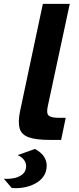

<svg xmlns="http://www.w3.org/2000/svg" viewBox="-72 -728 410 999"><path d="M188 0Q114 0 76.5 -14Q39 -28 30 -60.5Q21 -93 32 -148L151 -708H291L177 -177Q168 -138 181.5 -126.5Q195 -115 235 -115H270L246 0ZM-11 250 -52 202Q-27 204 0 199Q27 194 45.5 178.5Q64 163 64 136Q64 118 52 103Q40 88 20 79L110 47Q144 66 157.5 88Q171 110 171 133Q171 166 154.5 189.5Q138 213 110.5 227.5Q83 242 51 247.5Q19 253 -11 250Z"/></svg>

Font: Atkinson Hyperlegible Next
Style: Bold Italic
Weight: 700
Italic angle: -12°
Designer: Elliott Scott, Megan Eiswerth, Linus Boman, Theodore Petrosky, Letters from Sweden
Foundry: Applied Design Works, Letters from Sweden
Version: Version 2.001